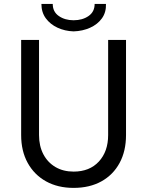

<svg xmlns="http://www.w3.org/2000/svg" viewBox="-20 -916 724 944"><path d="M341.8 7.8Q264.2 7.8 206.3 -24.4Q148.4 -56.6 116.2 -115Q84 -173.3 84 -252V-719.7H171.9V-252Q171.9 -198.2 193.1 -157.7Q214.4 -117.2 252.7 -94.7Q291 -72.3 341.8 -72.3Q420.4 -72.3 466.1 -121.8Q511.7 -171.4 511.7 -252V-719.7H599.6V-252Q599.6 -173.3 568.1 -115Q536.6 -56.6 478.8 -24.4Q420.9 7.8 341.8 7.8ZM341.8 -761.7Q298.8 -763.2 262.9 -779.8Q227.1 -796.4 205.3 -825.9Q183.6 -855.5 183.6 -896.5H239.3Q239.3 -857.9 269.3 -837.2Q299.3 -816.4 341.8 -816.4Q385.3 -816.4 415.3 -837.2Q445.3 -857.9 445.3 -896.5H501Q502.4 -855.5 481.2 -825.9Q460 -796.4 423.3 -779.8Q386.7 -763.2 341.8 -761.7Z"/></svg>

Font: Reddit Sans
Style: Regular
Weight: 400
Designer: Stephen Hutchings
Foundry: Reddit
Version: Version 1.014